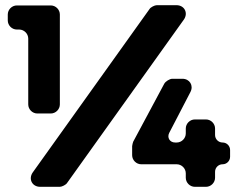

<svg xmlns="http://www.w3.org/2000/svg" viewBox="-20 -721 921 741"><path d="M135 0H211C219 0 235 -8 239 -15L690 -646C707 -671 692 -701 661 -701H585C577 -701 561 -693 557 -686L106 -55C89 -30 104 0 135 0ZM124 -283H176C195 -283 211 -299 211 -318V-665C211 -684 195 -700 176 -700H45C26 -700 10 -684 10 -665V-642C10 -623 26 -607 45 -607H54C73 -607 89 -591 89 -572V-318C89 -299 105 -283 124 -283ZM662 -171H656C635 -171 624 -190 633 -208L715 -366C728 -391 712 -417 684 -417H645C635 -417 619 -407 614 -398L494 -174C493 -172 490 -160 490 -157V-122C490 -103 506 -87 525 -87H662C681 -87 697 -71 697 -52V-35C697 -16 713 0 732 0H775C794 0 810 -16 810 -35V-58C810 -74 823 -87 839 -87C855 -87 868 -100 868 -116V-142C868 -158 855 -171 839 -171C823 -171 810 -184 810 -200V-225C810 -244 794 -260 775 -260H732C713 -260 697 -244 697 -225V-206C697 -187 681 -171 662 -171Z"/></svg>

Font: Trueno
Style: RoundBd
Weight: 700
Designer: Julieta Ulanovsky, Jasper
Foundry: Julieta Ulanovsky, Cannot Into Space Fonts
Version: Version 3.001